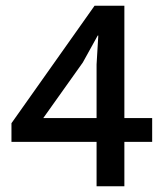

<svg xmlns="http://www.w3.org/2000/svg" viewBox="-20 -650 583 670"><path d="M310 -630H414V-238H511V-155H414V0H317V-155H20V-220ZM269 -432 131 -238H317V-425L323 -526H321Z"/></svg>

Font: Ek Mukta Medium
Style: Regular
Weight: 500
Designer: Girish Dalvi and Yashodeep Gholap
Foundry: Ek Type
Version: Version 2.538;PS 1.002;hotconv 16.6.51;makeotf.lib2.5.65220;